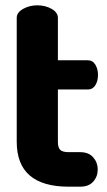

<svg xmlns="http://www.w3.org/2000/svg" viewBox="-20 -703 404 723"><path d="M198 -366V-169Q198 -147 207 -138.5Q216 -130 239 -130H282Q314 -130 331 -110.5Q348 -91 348 -65Q348 -38 331 -19Q314 0 282 0H239Q43 0 43 -169V-636Q43 -656 67 -669.5Q91 -683 120 -683Q151 -683 174.5 -669.5Q198 -656 198 -636V-476H311Q329 -476 339 -459.5Q349 -443 349 -421Q349 -398 339 -382Q329 -366 311 -366Z"/></svg>

Font: Dosis
Style: ExtraBold
Weight: 800
Designer: EdgarTolentino, PabloImpallari, IginoMarini
Foundry: EdgarTolentino, PabloImpallari, IginoMarini
Version: Version 1.007